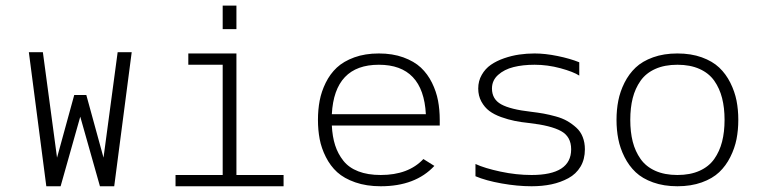

<svg xmlns="http://www.w3.org/2000/svg" viewBox="-20 -666 2691 682"><path d="M397.9 -480.5H447.8L385.7 -4.4H335L265.1 -251.5L195.3 -4.4H144.5L82.5 -480.5H132.3L182.6 -106L243.7 -328.6H286.6L347.7 -106Z M819.8 -646V-562.5H771V-646ZM603.5 -4.4V-44.4H771V-436H648.9V-476.1H819.8V-44.4H987.3V-4.4Z M1158.7 -260.3H1492.7Q1483.4 -436 1325.7 -436Q1168 -436 1158.7 -260.3ZM1158.7 -220.2Q1160.6 -180.7 1170.4 -150.1Q1180.2 -119.6 1199.7 -95Q1219.2 -70.3 1252.7 -57.4Q1286.1 -44.4 1332.5 -44.4Q1430.7 -44.4 1483.9 -101.1L1522.9 -76.7Q1455.6 -4.4 1332.5 -4.4Q1281.7 -4.4 1241.9 -18.3Q1202.1 -32.2 1177.7 -54.4Q1153.3 -76.7 1137.5 -108.2Q1121.6 -139.6 1115.5 -171.9Q1109.4 -204.1 1109.4 -240.2Q1109.4 -276.4 1115.5 -308.6Q1121.6 -340.8 1137 -372.1Q1152.3 -403.3 1176.3 -425.8Q1200.2 -448.2 1238.5 -462.2Q1276.9 -476.1 1325.7 -476.1Q1374.5 -476.1 1412.8 -462.2Q1451.2 -448.2 1475.1 -425.8Q1499 -403.3 1514.4 -372.1Q1529.8 -340.8 1535.9 -308.6Q1542 -276.4 1542 -240.2V-220.2Z M2037.6 -397.5Q2016.6 -411.1 1970.9 -423.6Q1925.3 -436 1878.9 -436Q1836.9 -436 1804 -427.7Q1771 -419.4 1749.3 -399.9Q1727.5 -380.4 1727.5 -351.6Q1727.5 -313.5 1760.3 -295.4Q1793 -277.3 1866.2 -269Q1890.6 -266.1 1910.9 -262.5Q1931.2 -258.8 1954.3 -252.4Q1977.5 -246.1 1994.9 -236.1Q2012.2 -226.1 2027.1 -212.6Q2042 -199.2 2049.8 -179.4Q2057.6 -159.7 2057.6 -135.7Q2057.6 -100.1 2042 -74Q2026.4 -47.9 1998.8 -33Q1971.2 -18.1 1938.7 -11.2Q1906.2 -4.4 1868.2 -4.4Q1817.9 -4.4 1761.7 -14.4Q1705.6 -24.4 1668.9 -40V-83.5Q1701.7 -68.4 1757.8 -56.4Q1814 -44.4 1868.2 -44.4Q2008.8 -44.4 2008.8 -135.7Q2008.8 -180.7 1972.9 -200.4Q1937 -220.2 1859.4 -229Q1831.1 -231.9 1808.1 -236.6Q1785.2 -241.2 1760 -250.2Q1734.9 -259.3 1718 -272Q1701.2 -284.7 1689.9 -305.2Q1678.7 -325.7 1678.7 -351.6Q1678.7 -378.4 1691.2 -400.1Q1703.6 -421.9 1723.6 -435.8Q1743.7 -449.7 1770.5 -459Q1797.4 -468.3 1824.2 -472.2Q1851.1 -476.1 1878.9 -476.1Q1916.5 -476.1 1960.7 -467Q2004.9 -458 2037.6 -444.8Z M2596.2 -308.6Q2602.5 -276.4 2602.5 -240.2Q2602.5 -204.1 2596.2 -171.9Q2589.8 -139.6 2574.2 -108.4Q2558.6 -77.1 2534.7 -54.4Q2510.7 -31.7 2472.7 -18.1Q2434.6 -4.4 2386.2 -4.4Q2337.9 -4.4 2299.8 -18.1Q2261.7 -31.7 2237.8 -54.4Q2213.9 -77.1 2198.2 -108.4Q2182.6 -139.6 2176.3 -171.9Q2169.9 -204.1 2169.9 -240.2Q2169.9 -276.4 2176.3 -308.6Q2182.6 -340.8 2198.2 -372.1Q2213.9 -403.3 2237.8 -426Q2261.7 -448.7 2299.8 -462.4Q2337.9 -476.1 2386.2 -476.1Q2434.6 -476.1 2472.7 -462.4Q2510.7 -448.7 2534.7 -426Q2558.6 -403.3 2574.2 -372.1Q2589.8 -340.8 2596.2 -308.6ZM2544.9 -162.8Q2553.7 -197.3 2553.7 -240.2Q2553.7 -283.2 2544.9 -317.6Q2536.1 -352.1 2517.1 -379.2Q2498 -406.2 2464.8 -421.1Q2431.6 -436 2386.2 -436Q2340.8 -436 2307.6 -421.1Q2274.4 -406.2 2255.4 -379.2Q2236.3 -352.1 2227.5 -317.6Q2218.8 -283.2 2218.8 -240.2Q2218.8 -197.3 2227.5 -162.8Q2236.3 -128.4 2255.4 -101.3Q2274.4 -74.2 2307.6 -59.3Q2340.8 -44.4 2386.2 -44.4Q2431.6 -44.4 2464.8 -59.3Q2498 -74.2 2517.1 -101.3Q2536.1 -128.4 2544.9 -162.8Z"/></svg>

Font: AzarMehrMonospaced
Style: SansRegular
Weight: 1
Designer: Amin Abedi
Version: Version 1.00